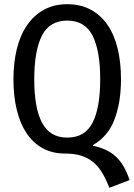

<svg xmlns="http://www.w3.org/2000/svg" viewBox="-20 -721 640 914"><path d="M556 -344Q556 -235 525.5 -153.5Q495 -72 422 -30L423 -27Q456 -20 482.5 -8Q509 4 530 23Q551 42 567.5 70Q584 98 597 136L501 173Q485 133 467 102.5Q449 72 424.5 51.5Q400 31 367.5 20.5Q335 10 290 10Q230 10 184 -15Q138 -40 107 -86Q76 -132 60 -197.5Q44 -263 44 -343Q44 -422 60 -487.5Q76 -553 108.5 -600.5Q141 -648 189 -674.5Q237 -701 300 -701Q363 -701 411 -675.5Q459 -650 491.5 -603Q524 -556 540 -490Q556 -424 556 -344ZM457 -344Q457 -480 420.5 -551.5Q384 -623 300 -623Q216 -623 179.5 -551Q143 -479 143 -343Q143 -206 180.5 -136Q218 -66 300 -66Q384 -66 420.5 -136.5Q457 -207 457 -344Z"/></svg>

Font: Wlorlttqgufhjawjgtejqphaquk
Style: Regular
Weight: 400
Monospace: yes
Designer: Carrois Corporate & Edenspiekermann
Foundry: Carrois Corporate GbR & Edenspiekermann AG
Version: Version 2.001